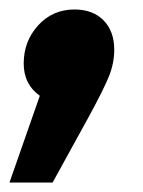

<svg xmlns="http://www.w3.org/2000/svg" viewBox="-62 -202 301 405"><path d="M179 -97Q179 -69 168 -41.5Q157 -14 126 43L49 183H-42L22 0Q-12 -24 -12 -68Q-12 -115 18.5 -148.5Q49 -182 95 -182Q134 -182 156.5 -159Q179 -136 179 -97Z"/></svg>

Font: Fira Sans Extra Condensed Black
Style: Italic
Weight: 900
Width: 3
Italic angle: -8°
Designer: Carrois Corporate & Edenspiekermann AG
Foundry: Carrois Corporate GbR & Edenspiekermann AG
Version: Version 4.203